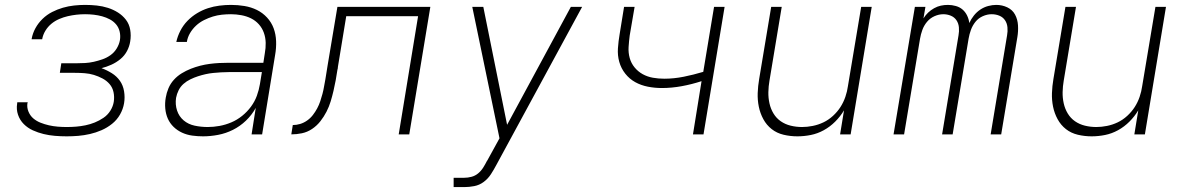

<svg xmlns="http://www.w3.org/2000/svg" viewBox="-20 -548 4840 783"><path d="M252 8Q228 8 204 6Q180 4 157.5 -1.5Q135 -7 114 -16.5Q93 -26 77 -42Q61 -58 53.5 -80Q46 -102 50 -126Q50 -128 50 -129Q50 -130 51 -131H93Q93 -130 93 -129.5Q93 -129 92 -128Q89 -110 96 -93Q103 -76 116 -65Q129 -54 145.5 -47.5Q162 -41 179.5 -37Q197 -33 215.5 -31.5Q234 -30 252 -30Q271 -30 290 -31.5Q309 -33 328.5 -37Q348 -41 366.5 -48.5Q385 -56 402 -67.5Q419 -79 430 -96.5Q441 -114 444 -133Q447 -153 443 -172Q439 -191 427 -205Q415 -219 398 -228Q381 -237 363 -242.5Q345 -248 325 -249.5Q305 -251 285 -251H224L230 -290H292Q309 -290 327 -291Q345 -292 362.5 -296Q380 -300 397.5 -306Q415 -312 430.5 -323Q446 -334 456 -350.5Q466 -367 469 -384Q472 -402 468 -419Q464 -436 453.5 -448.5Q443 -461 428 -469Q413 -477 396.5 -481.5Q380 -486 362.5 -488Q345 -490 327 -490Q309 -490 291.5 -488Q274 -486 256.5 -482Q239 -478 221.5 -470.5Q204 -463 189.5 -451Q175 -439 165 -422.5Q155 -406 152 -388Q152 -388 152 -388Q152 -388 151 -388H109Q109 -388 109 -388.5Q109 -389 109 -389Q113 -412 124.5 -433Q136 -454 153.5 -471Q171 -488 192.5 -499Q214 -510 236.5 -516.5Q259 -523 282 -525.5Q305 -528 327 -528Q351 -528 374.5 -525.5Q398 -523 420 -516Q442 -509 461 -497Q480 -485 493.5 -467.5Q507 -450 511 -426.5Q515 -403 511 -379Q508 -359 498 -340Q488 -321 471 -307Q454 -293 434 -284Q414 -275 394 -270Q416 -262 436 -249.5Q456 -237 469 -218.5Q482 -200 486 -175.5Q490 -151 486 -127Q482 -103 469.5 -81Q457 -59 437 -43Q417 -27 394 -17Q371 -7 347 -1.5Q323 4 299.5 6Q276 8 252 8Z M808 8Q786 8 764 5Q742 2 722.5 -7Q703 -16 688 -30.5Q673 -45 664.5 -64Q656 -83 654 -105.5Q652 -128 656 -150Q659 -169 667 -188Q675 -207 689 -222.5Q703 -238 721 -249Q739 -260 758 -267.5Q777 -275 796.5 -280Q816 -285 835.5 -287.5Q855 -290 874 -291Q893 -292 913 -292H1054L1060 -331Q1064 -352 1063.5 -373.5Q1063 -395 1056 -414.5Q1049 -434 1035.5 -449Q1022 -464 1004 -473Q986 -482 964.5 -486Q943 -490 922 -490Q903 -490 884.5 -488Q866 -486 848 -480.5Q830 -475 812 -466Q794 -457 779.5 -443.5Q765 -430 755 -413Q745 -396 742 -377H699Q704 -400 715.5 -422.5Q727 -445 744.5 -463Q762 -481 783.5 -494Q805 -507 828 -514.5Q851 -522 875 -525Q899 -528 922 -528Q950 -528 977 -523.5Q1004 -519 1027.5 -507.5Q1051 -496 1069 -476.5Q1087 -457 1096 -432.5Q1105 -408 1106 -380Q1107 -352 1102 -324L1049 0H1006L1023 -108Q1007 -79 983 -56Q959 -33 930 -18.5Q901 -4 869.5 2Q838 8 808 8ZM827 -30Q851 -30 875.5 -34.5Q900 -39 923.5 -49Q947 -59 967.5 -75.5Q988 -92 1003.5 -113Q1019 -134 1027.5 -157.5Q1036 -181 1040 -205L1048 -254H913Q897 -254 881.5 -253Q866 -252 850 -250.5Q834 -249 818.5 -245.5Q803 -242 787.5 -237Q772 -232 756.5 -224.5Q741 -217 728.5 -206Q716 -195 708.5 -180Q701 -165 698 -149Q694 -122 702 -97.5Q710 -73 729 -57Q748 -41 774 -35.5Q800 -30 827 -30Z M1168 0 1174 -38Q1189 -38 1204 -42.5Q1219 -47 1232.5 -56.5Q1246 -66 1256 -79Q1266 -92 1273.5 -106Q1281 -120 1286 -135Q1291 -150 1295 -165Q1299 -180 1301.5 -195Q1304 -210 1307 -225Q1309 -239 1311.5 -253Q1314 -267 1316 -281L1356 -520H1735L1649 0H1606L1685 -482H1392L1358 -275Q1358 -272 1357.5 -269Q1357 -266 1356 -263Q1353 -242 1349 -220.5Q1345 -199 1340 -177.5Q1335 -156 1328.5 -134.5Q1322 -113 1311.5 -92.5Q1301 -72 1286.5 -53.5Q1272 -35 1252.5 -22Q1233 -9 1211 -4.5Q1189 0 1168 0Z M1830 215V177H1873Q1888 177 1903 173Q1918 169 1930 159Q1942 149 1950.5 135.5Q1959 122 1966 108Q1966 108 1966 108Q1966 108 1966 108L1967 107Q1967 107 1967 107Q1967 107 1967 107L2017 16L1906 -520H1951L2048 -39L2308 -520H2354L2004 125Q1994 144 1982 162.5Q1970 181 1952.5 194Q1935 207 1914 211Q1893 215 1873 215Z M2806 0 2841 -217Q2801 -204 2760 -196.5Q2719 -189 2679 -189Q2650 -189 2622 -194.5Q2594 -200 2570.5 -213Q2547 -226 2530 -247.5Q2513 -269 2505.5 -295.5Q2498 -322 2500 -351Q2502 -380 2507 -409L2525 -520H2568L2548 -403Q2545 -380 2543.5 -356.5Q2542 -333 2548 -311.5Q2554 -290 2568 -273Q2582 -256 2601 -245.5Q2620 -235 2642.5 -231Q2665 -227 2689 -227Q2728 -227 2768 -235Q2808 -243 2848 -255L2892 -520H2935L2849 0Z M3232 8Q3203 8 3175.5 1.5Q3148 -5 3127 -21.5Q3106 -38 3093 -62Q3080 -86 3074.5 -113Q3069 -140 3070 -168.5Q3071 -197 3076 -226L3125 -520H3168L3118 -219Q3114 -196 3113.5 -172.5Q3113 -149 3118 -126.5Q3123 -104 3134.5 -85Q3146 -66 3164 -53.5Q3182 -41 3204.5 -35.5Q3227 -30 3251 -30Q3272 -30 3294.5 -34.5Q3317 -39 3338 -49Q3359 -59 3377 -75.5Q3395 -92 3407.5 -111.5Q3420 -131 3427.5 -153Q3435 -175 3438 -197L3492 -520H3535L3449 0H3406L3422 -98Q3407 -73 3386 -52Q3365 -31 3339.5 -17Q3314 -3 3286.5 2.5Q3259 8 3232 8Z M3624 0 3711 -520H3754L3746 -473Q3754 -486 3765 -496.5Q3776 -507 3789.5 -514.5Q3803 -522 3817 -525Q3831 -528 3846 -528Q3846 -528 3846 -528Q3846 -528 3846 -528Q3862 -528 3878 -523.5Q3894 -519 3905.5 -509Q3917 -499 3924 -484.5Q3931 -470 3933 -454Q3940 -470 3951.5 -484.5Q3963 -499 3978 -509Q3993 -519 4010 -523.5Q4027 -528 4043 -528Q4043 -528 4043 -528Q4043 -528 4043 -528Q4067 -528 4088 -518Q4109 -508 4119.5 -488.5Q4130 -469 4131.5 -445Q4133 -421 4129 -397L4063 0H4020L4087 -404Q4090 -420 4088.5 -436.5Q4087 -453 4078.5 -465.5Q4070 -478 4055.5 -484Q4041 -490 4024 -490Q4006 -490 3988 -482Q3970 -474 3958 -459Q3946 -444 3939.5 -426Q3933 -408 3930 -390L3865 0H3822L3889 -404Q3892 -420 3890.5 -436.5Q3889 -453 3880.5 -465.5Q3872 -478 3857.5 -484Q3843 -490 3827 -490Q3809 -490 3791 -482Q3773 -474 3760.5 -459Q3748 -444 3741.5 -426Q3735 -408 3732 -390L3667 0Z M4432 8Q4403 8 4375.5 1.5Q4348 -5 4327 -21.5Q4306 -38 4293 -62Q4280 -86 4274.5 -113Q4269 -140 4270 -168.5Q4271 -197 4276 -226L4325 -520H4368L4318 -219Q4314 -196 4313.5 -172.5Q4313 -149 4318 -126.5Q4323 -104 4334.5 -85Q4346 -66 4364 -53.5Q4382 -41 4404.5 -35.5Q4427 -30 4451 -30Q4472 -30 4494.5 -34.5Q4517 -39 4538 -49Q4559 -59 4577 -75.5Q4595 -92 4607.5 -111.5Q4620 -131 4627.5 -153Q4635 -175 4638 -197L4692 -520H4735L4649 0H4606L4622 -98Q4607 -73 4586 -52Q4565 -31 4539.5 -17Q4514 -3 4486.5 2.5Q4459 8 4432 8Z"/></svg>

Font: Iosevka SS04 XLt Ex
Style: Italic
Weight: 200
Width: 7
Italic angle: -9°
Monospace: yes
Designer: Belleve Invis
Foundry: Belleve Invis
Version: Version 19.0.0; ttfautohint (v1.8.4)